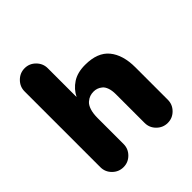

<svg xmlns="http://www.w3.org/2000/svg" viewBox="-211 -933 1089 1089"><g transform="rotate(-45 333.0 -389.0)"><path d="M64.9 -85V-692.9Q64.9 -731 92.5 -758.5Q120.1 -786.1 158.2 -786.1Q196.3 -786.1 223.6 -758.5Q251 -731 251 -692.9V-461.9Q272 -504.4 312.3 -530.8Q352.5 -557.1 414.1 -557.1Q513.7 -557.1 559.8 -501Q606 -444.8 606 -345.2V-85Q606 -46.9 578.6 -19.5Q551.3 7.8 513.2 7.8Q475.1 7.8 447.5 -19.5Q419.9 -46.9 419.9 -85V-315.9Q419.9 -345.7 412.4 -366.7Q404.8 -387.7 392.1 -397.7Q379.4 -407.7 366.9 -411.9Q354.5 -416 340.8 -416Q324.7 -416 310.5 -411.1Q296.4 -406.2 282 -393.8Q267.6 -381.3 259.3 -355.7Q251 -330.1 251 -293V-85Q251 -46.9 223.6 -19.5Q196.3 7.8 158.2 7.8Q120.1 7.8 92.5 -19.5Q64.9 -46.9 64.9 -85Z"/></g></svg>

Font: Jellee Roman
Style: Bold
Weight: 700
Designer: Alfredo Marco Pradil
Foundry: Alfredo Marco Pradil and JAM Design
Version: Version 1.000